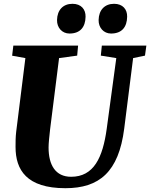

<svg xmlns="http://www.w3.org/2000/svg" viewBox="-20 -989 797 1019"><path d="M62.5 -209C62.5 -87.4 121.1 9.8 327.1 9.8C506.8 9.8 609.9 -76.2 639.2 -306.2L686.5 -680.7L749.5 -693.8L756.8 -747.1H520.5L515.1 -693.8L597.2 -680.7L546.4 -305.7C525.4 -151.9 477.5 -50.8 357.4 -50.8C274.4 -50.8 237.8 -113.3 237.8 -206.1C237.8 -229 241.7 -264.6 246.1 -304.2L293.5 -680.7L389.6 -693.8L394.5 -747.1H50.8L44.4 -693.4L114.7 -680.7L65.9 -289.6C62.5 -260.7 62.5 -234.4 62.5 -209ZM569.3 -811C627 -811 653.8 -845.7 654.8 -899.9C655.8 -939 631.8 -968.8 585.4 -968.8C535.6 -968.8 504.4 -936 503.4 -882.8C502.4 -842.3 530.3 -811 569.3 -811ZM348.6 -811C406.2 -811 433.1 -845.7 434.1 -899.9C435.1 -939 411.1 -968.8 364.7 -968.8C314.9 -968.8 283.7 -936 282.7 -882.8C281.7 -842.3 309.6 -811 348.6 -811Z"/></svg>

Font: Merriweather
Style: Heavy Italic
Weight: 900
Italic angle: -7.5°
Designer: Eben Sorkin
Foundry: Eben Sorkin
Version: Version 1.001